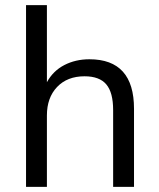

<svg xmlns="http://www.w3.org/2000/svg" viewBox="-20 -725 618 745"><path d="M81 0V-705H162V-406Q186 -450 229.5 -472.5Q273 -495 327 -495Q500 -495 500 -303V0H419V-298Q419 -366 392.5 -397.5Q366 -429 308 -429Q241 -429 201.5 -387.5Q162 -346 162 -277V0Z"/></svg>

Font: Nunito Sans
Style: Regular
Weight: 400
Designer: Vernon Adams
Foundry: Vernon Adams
Version: Version 3.101; ttfautohint (v1.8.4.7-5d5b);gftools[0.9.27]